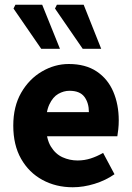

<svg xmlns="http://www.w3.org/2000/svg" viewBox="-20 -778 558 810"><path d="M287 12Q216 12 159 -19Q102 -50 69 -108Q36 -166 36 -248Q36 -329 69.5 -387Q103 -445 157 -476.5Q211 -508 270 -508Q341 -508 388 -476.5Q435 -445 458 -391Q481 -337 481 -270Q481 -251 479 -232.5Q477 -214 475 -203H150L148 -305H355Q355 -344 336 -369.5Q317 -395 273 -395Q249 -395 226 -382Q203 -369 188 -337Q173 -305 174 -248Q175 -192 194.5 -160Q214 -128 244 -114.5Q274 -101 307 -101Q336 -101 362.5 -109.5Q389 -118 415 -133L463 -43Q426 -17 379 -2.5Q332 12 287 12ZM154 -572 37 -742 45 -758H158L233 -572ZM329 -572 212 -742 220 -758H333L407 -572Z"/></svg>

Font: Source Sans 3
Style: Bold
Weight: 700
Designer: Paul D. Hunt
Foundry: Adobe
Version: Version 3.052;hotconv 1.1.0;makeotfexe 2.6.0